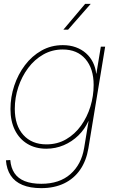

<svg xmlns="http://www.w3.org/2000/svg" viewBox="-20 -764 594 994"><path d="M193.4 210Q135.7 210 96.2 193.4Q56.6 176.8 35.4 144.5Q14.2 112.3 10.7 65.9L33.2 64.5Q36.6 105 54.9 132.3Q73.2 159.7 107.9 173.6Q142.6 187.5 193.8 187.5Q287.6 187.5 344.5 137.5Q401.4 87.4 415.5 2.4L438.5 -136.7H437.5Q418.9 -95.2 385.7 -62.7Q352.5 -30.3 309.8 -12.2Q267.1 5.9 219.7 5.9Q163.6 5.9 121.8 -19.3Q80.1 -44.4 57.1 -90.6Q34.2 -136.7 34.2 -199.7Q34.2 -261.2 53.7 -320.1Q73.2 -378.9 109.1 -426.5Q145 -474.1 194.8 -502.2Q244.6 -530.3 305.2 -530.3Q342.3 -530.3 372.6 -519.3Q402.8 -508.3 425.3 -488.3Q447.8 -468.3 461.2 -441.2Q474.6 -414.1 478 -382.8H479L502 -522.5H524.4L437.5 4.4Q426.8 68.4 395 114.5Q363.3 160.6 312.3 185.3Q261.2 210 193.4 210ZM220.2 -16.6Q277.3 -16.6 322.5 -43Q367.7 -69.3 399.4 -113.5Q431.2 -157.7 448 -212.4Q464.8 -267.1 464.8 -324.2Q464.8 -408.7 422.4 -458.3Q379.9 -507.8 304.7 -507.8Q250 -507.8 204.3 -481.9Q158.7 -456.1 125.7 -411.9Q92.8 -367.7 74.7 -313Q56.6 -258.3 56.6 -200.7Q56.6 -114.7 100.6 -65.7Q144.5 -16.6 220.2 -16.6ZM308.1 -610.4 420.9 -744.1H449.7L332.5 -610.4Z"/></svg>

Font: Inter 28pt Thin
Style: Italic
Weight: 250
Italic angle: -9.3988°
Designer: Rasmus Andersson
Foundry: rsms
Version: Version 4.001;git-66647c0bb